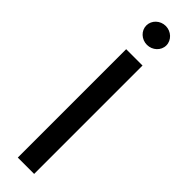

<svg xmlns="http://www.w3.org/2000/svg" viewBox="-320 -924 911 911"><g transform="rotate(45 135.0 -469.0)"><path d="M189.6 -727.3H79.9V0H189.6ZM67.8 -874.6C67.8 -839.8 98 -811.4 134.9 -811.4C171.5 -811.4 202.1 -839.8 202.1 -874.6C202.1 -909.4 171.5 -938.2 134.9 -938.2C98 -938.2 67.8 -909.4 67.8 -874.6Z"/></g></svg>

Font: Magic Ui Pro Medium
Style: Regular
Weight: 500
Designer: Stefan Endress, Andreas Faust
Version: Version 1.000;FEAKit 1.0